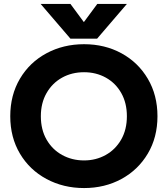

<svg xmlns="http://www.w3.org/2000/svg" viewBox="-20 -938 850 973"><path d="M186 -918H337L405 -826L473 -918H623L472 -742H337ZM32 -349Q32 -456 81 -539Q130 -622 215.5 -668Q301 -714 406 -714Q511 -714 595.5 -668Q680 -622 729 -539Q778 -456 778 -349Q778 -242 729 -159.5Q680 -77 595.5 -31Q511 15 406 15Q301 15 215.5 -31Q130 -77 81 -159.5Q32 -242 32 -349ZM623 -349Q623 -416 594.5 -466.5Q566 -517 516.5 -544.5Q467 -572 406 -572Q344 -572 294.5 -544.5Q245 -517 216 -466.5Q187 -416 187 -349Q187 -281 216 -230.5Q245 -180 295 -152.5Q345 -125 406 -125Q466 -125 515.5 -152.5Q565 -180 594 -230.5Q623 -281 623 -349Z"/></svg>

Font: Prompt SemiBold
Style: Regular
Weight: 600
Designer: Katatrad Team
Foundry: CadsonDemak
Version: Version 1.000